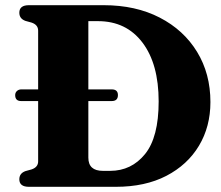

<svg xmlns="http://www.w3.org/2000/svg" viewBox="-20 -720 850 740"><path d="M54.5 -29Q54.5 -52 78 -60.5L101.5 -67Q127 -75.5 127 -98V-330.5H61.5Q38.5 -330.5 38.5 -353.5Q38.5 -363 45.2 -369.2Q52 -375.5 62.5 -375.5H127V-602Q127 -624.5 101.5 -633L78 -639.5Q54.5 -648 54.5 -671Q54.5 -700 91.5 -700H379.5Q503 -700 595.5 -652.2Q688 -604.5 739.5 -520.2Q791 -436 791 -326.5Q791 -232 746.8 -158.2Q702.5 -84.5 621 -42.2Q539.5 0 426.5 0H91.5Q54.5 0 54.5 -29ZM404.5 -61.5Q486.5 -61.5 539 -126.2Q591.5 -191 591.5 -329Q591.5 -473.5 529 -556Q466.5 -638.5 357.5 -638.5H320.5V-375.5H410.5Q434.5 -375.5 434.5 -353.5Q434.5 -330.5 410.5 -330.5H320.5V-112.5Q320.5 -61.5 376.5 -61.5Z"/></svg>

Font: Fraunces 9pt S000
Style: Bold
Weight: 700
Version: Version 1.000; ttfautohint (v1.8.3)